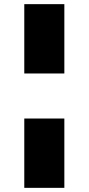

<svg xmlns="http://www.w3.org/2000/svg" viewBox="-20 -725 427 925"><path d="M97 -371V-705H290V-371ZM97 180V-154H290V180Z"/></svg>

Font: Nunito Sans 10pt Expanded Black
Style: Regular
Weight: 900
Width: 7
Designer: Vernon Adams
Foundry: Vernon Adams
Version: Version 3.101;gftools[0.9.27]